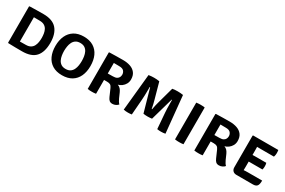

<svg xmlns="http://www.w3.org/2000/svg" viewBox="87 -1514 3678 2479"><g transform="rotate(30 1926.0 -274.5)"><path d="M554 -273Q554 -136 491.5 -66.2Q429 3.5 291 3.5Q234 3.5 188.5 2.8Q143 2 85 0.5L79.5 -5V-543L85 -548.5Q143 -550 188.5 -551Q234 -552 291 -552Q428 -552 491 -479.8Q554 -407.5 554 -273ZM425.5 -273Q425.5 -304 420.5 -336Q415.5 -368 401.8 -394.5Q388 -421 361.2 -437.2Q334.5 -453.5 290.5 -453.5Q265.5 -453.5 246.2 -454Q227 -454.5 204 -454.5V-92.5Q227.5 -92.5 246.5 -93Q265.5 -93.5 290.5 -93.5Q334.5 -93.5 361.2 -109.8Q388 -126 401.8 -152.5Q415.5 -179 420.5 -210.5Q425.5 -242 425.5 -273Z M629.5 -273.5Q629.5 -359.5 659.2 -424.2Q689 -489 747 -525.2Q805 -561.5 890 -561.5Q976.5 -561.5 1034.8 -525.5Q1093 -489.5 1122.5 -424.8Q1152 -360 1152 -273.5Q1152 -186.5 1122.2 -122Q1092.5 -57.5 1034.2 -22Q976 13.5 890 13.5Q804.5 13.5 746.2 -22.5Q688 -58.5 658.8 -123Q629.5 -187.5 629.5 -273.5ZM758.5 -273.5Q758.5 -241.5 763.8 -207.8Q769 -174 783 -145Q797 -116 823 -98.2Q849 -80.5 890.5 -80.5Q932.5 -80.5 958.5 -98.2Q984.5 -116 998.5 -145Q1012.5 -174 1017.5 -207.8Q1022.5 -241.5 1022.5 -273.5Q1022.5 -305.5 1017.5 -339.5Q1012.5 -373.5 998.5 -402.5Q984.5 -431.5 958.5 -449.2Q932.5 -467 890.5 -467Q849 -467 823 -449.2Q797 -431.5 783 -402.5Q769 -373.5 763.8 -339.5Q758.5 -305.5 758.5 -273.5Z M1692.5 -384.5Q1692.5 -348 1676 -318.2Q1659.5 -288.5 1633 -268.8Q1606.5 -249 1577.5 -242Q1603 -233 1619.2 -215.2Q1635.5 -197.5 1647.5 -171L1680.5 -96Q1689.5 -76 1700.2 -59Q1711 -42 1723 -31Q1711.5 -15.5 1688.2 -3.8Q1665 8 1638.5 8Q1610 8 1593.2 -6.5Q1576.5 -21 1563.5 -51.5L1516.5 -158.5Q1504.5 -186 1487.5 -196.2Q1470.5 -206.5 1438.5 -206.5H1393V0Q1377.5 3 1360.8 3.8Q1344 4.5 1331 4.5Q1319 4.5 1301 3.8Q1283 3 1268.5 0V-543L1274 -548.5Q1329.5 -550 1379.2 -551Q1429 -552 1479 -552Q1540 -552 1588.2 -535Q1636.5 -518 1664.5 -481Q1692.5 -444 1692.5 -384.5ZM1393 -459.5V-302.5Q1415.5 -302.5 1436.2 -303Q1457 -303.5 1469 -303.5Q1506 -303.5 1526.5 -315.2Q1547 -327 1555 -345Q1563 -363 1563 -382.5Q1563 -411.5 1543.8 -435Q1524.5 -458.5 1473.5 -458.5Q1454.5 -458.5 1434 -459Q1413.5 -459.5 1393 -459.5Z M1859 -548Q1878 -551.5 1901 -553Q1924 -554.5 1940.5 -554.5Q1956.5 -554.5 1980 -553Q2003.5 -551.5 2019.5 -548L2086 -308.5Q2091.5 -289.5 2100.2 -253.2Q2109 -217 2113.5 -189H2119.5Q2123.5 -217 2132.2 -253Q2141 -289 2146.5 -308.5L2212.5 -548Q2230 -551.5 2253 -553Q2276 -554.5 2291.5 -554.5Q2307.5 -554.5 2331.8 -553Q2356 -551.5 2373 -548L2427 -1.5Q2399.5 5 2363 5Q2349 5 2333.8 4Q2318.5 3 2305.5 0.5L2287 -232Q2284.5 -260 2283.5 -295Q2282.5 -330 2282.5 -363.8Q2282.5 -397.5 2282 -422.5H2276.5L2180 -83Q2166 -80.5 2147.2 -79.2Q2128.5 -78 2115.5 -78Q2101.5 -78 2083 -79.2Q2064.5 -80.5 2052 -83L1955.5 -422.5H1949.5Q1949.5 -397.5 1949.2 -363.8Q1949 -330 1948 -295Q1947 -260 1944.5 -231.5L1926.5 0.5Q1900.5 5 1869.5 5Q1832 5 1805 -1.5Z M2570.5 -548Q2585 -550.5 2603.8 -551.5Q2622.5 -552.5 2634.5 -552.5Q2647.5 -552.5 2664.2 -551.5Q2681 -550.5 2696.5 -548V0Q2681 3 2664.2 3.8Q2647.5 4.5 2634.5 4.5Q2622.5 4.5 2603.8 3.8Q2585 3 2570.5 0Z M3282 -384.5Q3282 -348 3265.5 -318.2Q3249 -288.5 3222.5 -268.8Q3196 -249 3167 -242Q3192.5 -233 3208.8 -215.2Q3225 -197.5 3237 -171L3270 -96Q3279 -76 3289.8 -59Q3300.5 -42 3312.5 -31Q3301 -15.5 3277.8 -3.8Q3254.5 8 3228 8Q3199.5 8 3182.8 -6.5Q3166 -21 3153 -51.5L3106 -158.5Q3094 -186 3077 -196.2Q3060 -206.5 3028 -206.5H2982.5V0Q2967 3 2950.2 3.8Q2933.5 4.5 2920.5 4.5Q2908.5 4.5 2890.5 3.8Q2872.5 3 2858 0V-543L2863.5 -548.5Q2919 -550 2968.8 -551Q3018.5 -552 3068.5 -552Q3129.5 -552 3177.8 -535Q3226 -518 3254 -481Q3282 -444 3282 -384.5ZM2982.5 -459.5V-302.5Q3005 -302.5 3025.8 -303Q3046.5 -303.5 3058.5 -303.5Q3095.5 -303.5 3116 -315.2Q3136.5 -327 3144.5 -345Q3152.5 -363 3152.5 -382.5Q3152.5 -411.5 3133.2 -435Q3114 -458.5 3063 -458.5Q3044 -458.5 3023.5 -459Q3003 -459.5 2982.5 -459.5Z M3811 -101.5Q3811 -43.5 3793 -21.2Q3775 1 3732.5 1H3486Q3452.5 1 3433 -18.5Q3413.5 -38 3413.5 -71.5V-542L3419 -548H3794Q3796.5 -534 3797 -521.5Q3797.5 -509 3797.5 -498.5Q3797.5 -487.5 3795.2 -473.5Q3793 -459.5 3788 -445.5H3596.5Q3586.5 -445.5 3570.2 -445.8Q3554 -446 3536.5 -446Q3536.5 -433 3537 -421Q3537.5 -409 3537.5 -394V-326Q3554.5 -326.5 3570.8 -326.8Q3587 -327 3596.5 -327H3742.5Q3746.5 -315.5 3747.8 -301.5Q3749 -287.5 3749 -277.5Q3749 -267 3747.8 -253Q3746.5 -239 3742.5 -227.5H3596.5Q3587 -227.5 3570.8 -227.5Q3554.5 -227.5 3537.5 -227.5V-150.5Q3537.5 -135.5 3537 -124Q3536.5 -112.5 3536.5 -99.5V-99Q3551.5 -100 3565.8 -100.8Q3580 -101.5 3600 -101.5Z"/></g></svg>

Font: Signika Negative SC SemiBold
Style: Regular
Weight: 600
Designer: Anna Giedryś
Foundry: Anna Giedryś
Version: Version 2.000; ttfautohint (v1.8.3) -l 8 -r 50 -G 200 -x 9 -